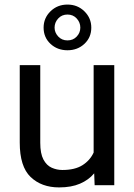

<svg xmlns="http://www.w3.org/2000/svg" viewBox="-20 -815 591 845"><path d="M396.5 0 394.5 -52.2Q370.1 -22.9 332 -6.6Q293.9 9.8 240.2 9.8Q162.6 9.8 114.7 -36.1Q66.9 -82 66.9 -187.5V-528.3H157.2V-186.5Q157.2 -139.2 171.1 -113Q185.1 -86.9 207.5 -76.9Q230 -66.9 254.4 -66.9Q309.6 -66.9 342.8 -87.9Q376 -108.9 392.1 -143.6V-528.3H482.9V0ZM171.9 -693.4Q171.9 -735.4 202.1 -765.1Q232.4 -794.9 276.9 -794.9Q321.3 -794.9 351.6 -765.1Q381.8 -735.4 381.8 -693.4Q381.8 -650.4 351.6 -622.1Q321.3 -593.8 276.9 -593.8Q232.4 -593.8 202.1 -622.1Q171.9 -650.4 171.9 -693.4ZM220.2 -693.4Q220.2 -671.9 236.1 -654.5Q252 -637.2 276.9 -637.2Q301.8 -637.2 317.6 -654.1Q333.5 -670.9 333.5 -693.4Q333.5 -716.3 317.6 -733.6Q301.8 -751 276.9 -751Q252 -751 236.1 -733.6Q220.2 -716.3 220.2 -693.4Z"/></svg>

Font: Vazirmatn UI
Style: Regular
Weight: 400
Designer: Saber Rastikerdar
Foundry: Saber Rastikerdar
Version: Version 33.003